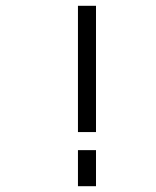

<svg xmlns="http://www.w3.org/2000/svg" viewBox="-20 -645 540 665"><path d="M250 -125Q250 -125 250 0H312.5Q312.5 0 312.5 -125ZM250 -625V-187.5H312.5V-625Z"/></svg>

Font: UnifontExMono
Style: Regular
Weight: 500
Version: Version 15.0.06